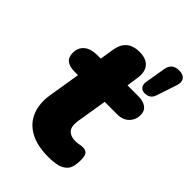

<svg xmlns="http://www.w3.org/2000/svg" viewBox="-215 -804 905 905"><g transform="rotate(45 237.5 -351.5)"><path d="M282 11Q206 11 158 -16Q110 -43 91 -91Q72 -139 82 -201L108 -361H86Q16 -361 16 -417Q16 -453 39.5 -472.5Q63 -492 104 -492H129L140 -562Q153 -644 236 -644Q281 -644 302 -619Q323 -594 315 -547L307 -492H379Q412 -492 431 -478Q450 -464 450 -437Q450 -405 428.5 -383Q407 -361 370 -361H286L261 -208Q255 -166 271.5 -149Q288 -132 318 -132Q333 -132 343 -134.5Q353 -137 365 -137Q383 -137 392 -127Q401 -117 401 -88Q401 -39 384 -20Q367 -1 341 5Q312 11 282 11ZM390 -522.6Q373 -522.6 363.6 -534.4Q354.1 -546.2 358.1 -567.8L375 -667.9Q382 -714.1 429.8 -714.1Q457.7 -714.1 468.6 -698.4Q479.6 -682.7 470.6 -656.2L436.8 -555Q430.8 -537.4 418.8 -530Q406.9 -522.6 390 -522.6Z"/></g></svg>

Font: Nunito Black
Style: Italic
Weight: 900
Italic angle: -9°
Designer: Vernon Adams
Foundry: Vernon Adams
Version: Version 3.601; ttfautohint (v1.8.2.53-6de2)